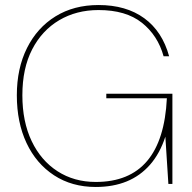

<svg xmlns="http://www.w3.org/2000/svg" viewBox="-20 -732 765 764"><path d="M361 12Q266 12 195 -34.5Q124 -81 85.5 -163Q47 -245 47 -353Q47 -460 87.5 -541Q128 -622 201 -667Q274 -712 372 -712Q482 -712 554 -659.5Q626 -607 653 -508H631Q608 -591 544.5 -641.5Q481 -692 372 -692Q284 -692 215.5 -651.5Q147 -611 108 -535.5Q69 -460 69 -353Q69 -248 106 -170.5Q143 -93 209 -50.5Q275 -8 361 -8Q495 -8 565.5 -91.5Q636 -175 644 -341H403V-359H666V0H650L638 -188Q616 -121 577 -76.5Q538 -32 484 -10Q430 12 361 12Z"/></svg>

Font: DM Sans 9pt Thin
Style: Regular
Weight: 250
Version: Version 4.004;gftools[0.9.30]